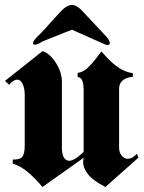

<svg xmlns="http://www.w3.org/2000/svg" viewBox="-20 -733 575 769"><path d="M16 -394 0 -409 150 -528Q173 -522 193.5 -496Q214 -470 223 -440Q225 -432 226.5 -424Q228 -416 228 -408V-134Q230 -108 238.5 -98.5Q247 -89 257 -89Q262 -89 267.5 -91Q273 -93 279 -96Q285 -99 290.5 -103.5Q296 -108 302 -113Q306 -116 309 -119L315 -125V-370Q315 -398 309 -411Q303 -424 291 -424V-441Q313 -444 331 -461Q349 -478 364 -498Q370 -506 375.5 -513Q381 -520 386 -527Q393 -520 402 -509.5Q411 -499 422 -489Q439 -472 461.5 -458Q484 -444 512 -440V-425Q488 -424 472.5 -412Q457 -400 457 -377V-142Q457 -122 467.5 -109.5Q478 -97 492 -97Q501 -97 510 -102Q519 -107 528 -117L535 -102L402 16Q349 -12 331 -37Q313 -62 313 -83Q313 -88 313.5 -92.5Q314 -97 315 -101L150 16Q126 -13 96.5 -39.5Q67 -66 31 -78V-94Q61 -93 70 -106Q79 -119 79 -149V-354Q79 -378 71 -396Q63 -414 49 -414Q42 -414 33.5 -409Q25 -404 16 -393ZM126 -583Q135 -591 146 -602.5Q157 -614 169 -627L170 -628L171 -630Q191 -652 207.5 -670Q224 -688 228 -692Q239 -703 249 -708Q259 -713 267 -713Q278 -713 287.5 -707.5Q297 -702 307 -692L409 -583Q414 -577 416.5 -572Q419 -567 420 -562Q420 -555 414 -553Q408 -551 394 -558L268 -614L150 -567Q140 -560 132.5 -557Q125 -554 120 -554Q111 -554 112.5 -562Q114 -570 126 -582Z"/></svg>

Font: Fette UNZ Fraktur
Style: Regular
Weight: 900
Foundry: UNZ1 Extensions by Catfonts.de
Version: Version 0.000 2012 initial release